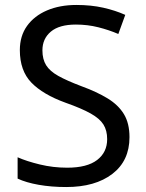

<svg xmlns="http://www.w3.org/2000/svg" viewBox="-20 -744 589 774"><path d="M502 -191Q502 -96 433 -43Q364 10 247 10Q187 10 136 1Q85 -8 51 -24V-110Q87 -94 140.5 -81Q194 -68 251 -68Q331 -68 371.5 -99Q412 -130 412 -183Q412 -218 397 -242Q382 -266 345.5 -286.5Q309 -307 244 -330Q153 -363 106.5 -411Q60 -459 60 -542Q60 -599 89 -639.5Q118 -680 169.5 -702Q221 -724 288 -724Q347 -724 396 -713Q445 -702 485 -684L457 -607Q420 -623 376.5 -634Q333 -645 286 -645Q219 -645 185 -616.5Q151 -588 151 -541Q151 -505 166 -481Q181 -457 215 -438Q249 -419 307 -397Q370 -374 413.5 -347.5Q457 -321 479.5 -284Q502 -247 502 -191Z"/></svg>

Font: Noto Sans Palmyrene
Style: Regular
Weight: 400
Designer: Monotype Design Team
Foundry: Monotype Imaging Inc.
Version: Version 2.001; ttfautohint (v1.8.4.7-5d5b)